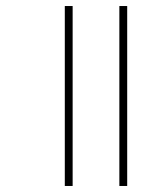

<svg xmlns="http://www.w3.org/2000/svg" viewBox="-20 -617 550 637"><path d="M376 0H402V-597H376ZM195 0H221V-597H195Z"/></svg>

Font: Noto Sans Gujarati SemiCondensed Thin
Style: Regular
Weight: 100
Width: 4
Designer: Jelle Bosma - Monotype Design Team, Universal Thirst
Foundry: Monotype Imaging Inc.
Version: Version 2.106